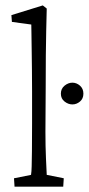

<svg xmlns="http://www.w3.org/2000/svg" viewBox="-20 -696 331 716"><path d="M34.2 0 32.2 -31.2 95.7 -43.9Q97.7 -55.7 98.1 -75.2Q98.6 -94.7 99.1 -132.3Q99.6 -169.9 99.6 -234.4V-355.5Q99.6 -393.6 99.1 -435.1Q98.6 -476.6 98.1 -513.7Q97.7 -550.8 97.2 -575.7Q96.7 -600.6 96.7 -604.5L24.4 -614.3L22.5 -639.6L139.6 -675.8L154.3 -664.1Q153.3 -622.1 152.3 -580.6Q151.4 -539.1 150.9 -488.3Q150.4 -437.5 150.4 -368.2L149.4 -204.1Q149.4 -151.4 151.4 -106Q153.3 -60.5 154.3 -43.9L217.8 -31.2L215.8 0ZM250 -306.6Q234.4 -306.6 220.7 -317.4Q207 -328.1 207 -346.7Q207 -365.2 220.7 -376.5Q234.4 -387.7 250 -387.7Q265.6 -387.7 278.3 -376.5Q291 -365.2 291 -346.7Q291 -328.1 278.3 -317.4Q265.6 -306.6 250 -306.6Z"/></svg>

Font: Crimson Pro ExtraLight
Style: Regular
Weight: 250
Designer: Jacques Le Bailly
Foundry: Baron von Fonthausen
Version: Version 1.003